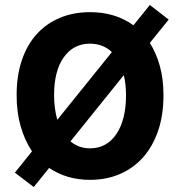

<svg xmlns="http://www.w3.org/2000/svg" viewBox="-20 -713 724 774"><path d="M343 12Q249 12 178 -36L116 41L40 -17L109 -103Q80 -146 63.5 -203Q47 -260 47 -329Q47 -409 68.5 -471.5Q90 -534 129 -576.5Q168 -619 222.5 -641.5Q277 -664 343 -664Q445 -664 518 -611L584 -693L660 -634L584 -540Q610 -499 624.5 -446.5Q639 -394 639 -329Q639 -249 617.5 -186Q596 -123 557 -79Q518 -35 463.5 -11.5Q409 12 343 12ZM198 -329Q198 -301 201.5 -276Q205 -251 211 -230L431 -503Q395 -537 343 -537Q276 -537 237 -482Q198 -427 198 -329ZM343 -115Q410 -115 449 -172.5Q488 -230 488 -329Q488 -374 479 -410L264 -143Q298 -115 343 -115Z"/></svg>

Font: Giro Regular
Style: Bold
Weight: 700
Designer: Paul D. Hunt
Foundry: Adobe Systems Incorporated
Version: Version 1.000;PS 1.0;hotconv 1.0.88;makeotf.lib2.5.647800